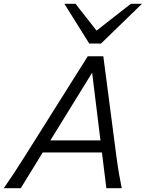

<svg xmlns="http://www.w3.org/2000/svg" viewBox="-30 -993 769 1013"><path d="M507.8 -188.5H195.3L79.6 0H-10.3Q17.6 -40 41 -75.2Q64.5 -110.4 101.6 -169.4L433.1 -696.3H515.1L584 -169.4Q591.8 -110.8 598.1 -75Q604.5 -39.1 612.3 0H531.2ZM235.8 -252.4H500L456.1 -609.4ZM719.2 -973.1 502.9 -763.2H440.9L309.6 -973.1H368.2L479.5 -831.5L660.6 -973.1Z"/></svg>

Font: Lesson One Light
Style: Italic
Weight: 300
Italic angle: -14°
Designer: But Ko, Victor Gaultney, Annie Olsen, Julie Remington, Don Collingsworth, Eric Hays, Becca Hirsbrunner
Version: Version 1.100